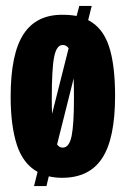

<svg xmlns="http://www.w3.org/2000/svg" viewBox="-20 -589 425 649"><path d="M95 40 107 -8Q58 -35 37 -99.5Q16 -164 16 -262Q16 -407 59.5 -473.5Q103 -540 192 -539Q218 -539 239 -535L248 -569H290L278 -521Q327 -496 348 -433.5Q369 -371 369 -265Q369 -121 325.5 -54.5Q282 12 190 12Q166 12 145 7L137 40ZM155 -255Q155 -225 156 -204L212 -426Q204 -437 192 -437Q171 -437 163 -396.5Q155 -356 155 -255ZM192 -90Q214 -90 222 -129Q230 -168 230 -257Q230 -296 229 -324L173 -101Q180 -90 192 -90Z"/></svg>

Font: Bricolage Grotesque 48pt Condensed Bricolage Grotesque 48pt Condensed Regular
Style: Bold
Weight: 700
Width: 3
Designer: Mathieu Triay
Foundry: Atelier Triay
Version: Version 1.000; ttfautohint (v1.8.4.7-5d5b);gftools[0.9.32]